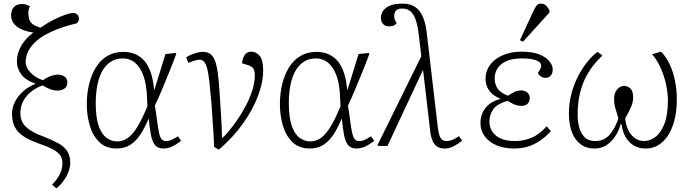

<svg xmlns="http://www.w3.org/2000/svg" viewBox="-20 -802 3798 1055"><path d="M290 233 266 213Q288 190 300 171Q312 152 317.5 133Q323 114 323 93Q323 71 312.5 54Q302 37 275.5 21.5Q249 6 202 -10Q154 -27 124 -44Q94 -61 77.5 -80.5Q61 -100 54 -122.5Q47 -145 46 -171Q45 -207 61 -240Q77 -273 106.5 -299.5Q136 -326 174 -341V-343Q122 -360 97.5 -392.5Q73 -425 73 -463Q73 -500 87 -531Q101 -562 122 -585.5Q143 -609 164 -623Q128 -628 100.5 -640Q73 -652 57 -671.5Q41 -691 41 -718Q41 -746 56 -763Q71 -780 102 -780Q115 -780 126.5 -776Q138 -772 145 -767Q141 -762 138.5 -752Q136 -742 136 -733Q136 -695 150 -678Q164 -661 203 -650Q240 -676 275 -693.5Q310 -711 337.5 -720.5Q365 -730 380 -731Q392 -732 403 -723.5Q414 -715 414 -698Q414 -694 412.5 -689.5Q411 -685 408.5 -681.5Q406 -678 402 -674Q324 -655 269.5 -631Q215 -607 182.5 -579Q150 -551 135.5 -521Q121 -491 121 -459Q121 -432 147.5 -403.5Q174 -375 216 -361Q240 -378 261 -385Q282 -392 300 -392Q315 -392 332.5 -382.5Q350 -373 350 -350Q350 -325 333 -314.5Q316 -304 296 -304Q279 -304 259.5 -310.5Q240 -317 214 -333Q184 -322 161 -305.5Q138 -289 122.5 -269.5Q107 -250 99.5 -227.5Q92 -205 92 -180Q92 -156 100 -137Q108 -118 124.5 -103Q141 -88 164.5 -75.5Q188 -63 221 -51Q269 -32 301.5 -14Q334 4 350 29.5Q366 55 366 93Q366 115 356.5 141Q347 167 330 190.5Q313 214 290 233Z M621 14Q562 14 526 -21Q490 -56 473.5 -111.5Q457 -167 457 -230Q457 -289 470 -341Q483 -393 507.5 -432.5Q532 -472 570 -494.5Q608 -517 658 -517Q688 -517 715.5 -507.5Q743 -498 766.5 -475Q790 -452 805.5 -411.5Q821 -371 827 -308H828Q842 -351 852.5 -385.5Q863 -420 872 -449.5Q881 -479 889 -505L945 -511L949 -507Q929 -453 908 -401.5Q887 -350 868 -304.5Q849 -259 831 -222L837 -183Q845 -121 851 -87Q857 -53 866 -40Q875 -27 892 -27Q908 -27 922.5 -33.5Q937 -40 958 -53L975 -28Q962 -18 946.5 -8Q931 2 914 8Q897 14 878 14Q848 14 832.5 -4Q817 -22 810 -58Q803 -94 797 -149H796Q777 -103 753.5 -66Q730 -29 698 -7.5Q666 14 621 14ZM624 -25Q656 -25 683 -44.5Q710 -64 736 -107Q762 -150 790 -218L788 -261Q786 -335 769 -383.5Q752 -432 723 -456.5Q694 -481 655 -481Q615 -481 586.5 -461.5Q558 -442 540 -408Q522 -374 514 -329.5Q506 -285 506 -236Q506 -157 522 -111Q538 -65 565 -45Q592 -25 624 -25Z M1183 20 1156 5Q1156 -27 1153.5 -62.5Q1151 -98 1148.5 -136.5Q1146 -175 1143.5 -212.5Q1141 -250 1137 -283Q1132 -352 1125 -394Q1118 -436 1107 -455Q1096 -474 1077 -474Q1065 -474 1048.5 -469Q1032 -464 1015 -456L1003 -487Q1013 -494 1028 -500.5Q1043 -507 1061 -512Q1079 -517 1094 -517Q1119 -517 1135 -506Q1151 -495 1161 -469Q1171 -443 1177 -398.5Q1183 -354 1187 -287Q1189 -255 1191.5 -218Q1194 -181 1196.5 -137.5Q1199 -94 1200 -43Q1214 -54 1236 -80Q1258 -106 1283 -142Q1308 -178 1330 -219.5Q1352 -261 1366 -304.5Q1380 -348 1380 -389Q1380 -416 1370.5 -427.5Q1361 -439 1337 -446L1310 -454Q1313 -485 1325.5 -501.5Q1338 -518 1361 -518Q1388 -518 1407 -495Q1426 -472 1426 -415Q1426 -350 1397.5 -274.5Q1369 -199 1315 -123Q1261 -47 1183 20Z M1682 14Q1623 14 1587 -21Q1551 -56 1534.5 -111.5Q1518 -167 1518 -230Q1518 -289 1531 -341Q1544 -393 1568.5 -432.5Q1593 -472 1631 -494.5Q1669 -517 1719 -517Q1749 -517 1776.5 -507.5Q1804 -498 1827.5 -475Q1851 -452 1866.5 -411.5Q1882 -371 1888 -308H1889Q1903 -351 1913.5 -385.5Q1924 -420 1933 -449.5Q1942 -479 1950 -505L2006 -511L2010 -507Q1990 -453 1969 -401.5Q1948 -350 1929 -304.5Q1910 -259 1892 -222L1898 -183Q1906 -121 1912 -87Q1918 -53 1927 -40Q1936 -27 1953 -27Q1969 -27 1983.5 -33.5Q1998 -40 2019 -53L2036 -28Q2023 -18 2007.5 -8Q1992 2 1975 8Q1958 14 1939 14Q1909 14 1893.5 -4Q1878 -22 1871 -58Q1864 -94 1858 -149H1857Q1838 -103 1814.5 -66Q1791 -29 1759 -7.5Q1727 14 1682 14ZM1685 -25Q1717 -25 1744 -44.5Q1771 -64 1797 -107Q1823 -150 1851 -218L1849 -261Q1847 -335 1830 -383.5Q1813 -432 1784 -456.5Q1755 -481 1716 -481Q1676 -481 1647.5 -461.5Q1619 -442 1601 -408Q1583 -374 1575 -329.5Q1567 -285 1567 -236Q1567 -157 1583 -111Q1599 -65 1626 -45Q1653 -25 1685 -25Z M2423 14Q2400 14 2383.5 4.5Q2367 -5 2356.5 -29Q2346 -53 2342 -97L2305 -415H2303L2109 0H2058L2054 -4L2295 -493L2281 -612Q2275 -661 2264.5 -692Q2254 -723 2236.5 -739Q2219 -755 2191 -755Q2166 -755 2156 -744Q2146 -733 2146 -713Q2146 -703 2148.5 -696.5Q2151 -690 2154 -684L2160 -675Q2155 -668 2145 -662.5Q2135 -657 2116 -657Q2098 -657 2085.5 -669.5Q2073 -682 2073 -705Q2073 -721 2083 -739Q2093 -757 2119 -769.5Q2145 -782 2192 -782Q2222 -782 2244.5 -772.5Q2267 -763 2283 -744Q2299 -725 2309.5 -694Q2320 -663 2325 -621L2385 -108Q2389 -74 2395 -57Q2401 -40 2410.5 -33.5Q2420 -27 2434 -27Q2449 -27 2464.5 -33Q2480 -39 2502 -54L2519 -29Q2497 -11 2473 1.5Q2449 14 2423 14Z M2805 14Q2751 14 2709 -3.5Q2667 -21 2643.5 -53Q2620 -85 2620 -125Q2620 -159 2632.5 -185Q2645 -211 2669 -230Q2693 -249 2729 -258V-260Q2702 -271 2684 -287Q2666 -303 2657 -324Q2648 -345 2648 -370Q2648 -411 2672 -444.5Q2696 -478 2741 -498Q2786 -518 2846 -518Q2907 -518 2944.5 -502.5Q2982 -487 2999.5 -464.5Q3017 -442 3017 -421Q3017 -399 3006 -386.5Q2995 -374 2976 -374Q2969 -374 2961 -377Q2953 -380 2947 -385.5Q2941 -391 2935 -400Q2946 -416 2950 -425Q2954 -434 2954 -440Q2954 -460 2926.5 -470.5Q2899 -481 2847 -481Q2799 -481 2766 -467.5Q2733 -454 2715.5 -429Q2698 -404 2698 -370Q2698 -341 2713.5 -316.5Q2729 -292 2771 -276Q2792 -290 2807.5 -297.5Q2823 -305 2844 -305Q2865 -305 2878 -293Q2891 -281 2891 -262Q2891 -246 2880 -233Q2869 -220 2843 -220Q2830 -220 2813 -225.5Q2796 -231 2770 -248Q2709 -231 2689 -199.5Q2669 -168 2669 -134Q2669 -105 2684 -80.5Q2699 -56 2730.5 -41.5Q2762 -27 2809 -27Q2857 -27 2899.5 -44.5Q2942 -62 2984 -108L3007 -81Q2976 -48 2944.5 -27Q2913 -6 2879 4Q2845 14 2805 14ZM2854 -573 2837 -581 2910 -739Q2920 -760 2928 -771Q2936 -782 2953 -782Q2970 -782 2980 -772Q2990 -762 2999 -746V-733Z M3245 14Q3201 14 3169.5 -10Q3138 -34 3122 -77Q3106 -120 3106 -177Q3106 -237 3121 -291.5Q3136 -346 3160 -390Q3184 -434 3211.5 -467Q3239 -500 3264 -517L3290 -497Q3271 -479 3248 -452Q3225 -425 3203.5 -386.5Q3182 -348 3168 -294.5Q3154 -241 3154 -171Q3154 -136 3162.5 -103Q3171 -70 3192 -48.5Q3213 -27 3250 -27Q3278 -27 3298.5 -37.5Q3319 -48 3334 -66.5Q3349 -85 3359.5 -106.5Q3370 -128 3378 -151Q3365 -193 3359.5 -214Q3354 -235 3354 -257Q3354 -291 3371 -310.5Q3388 -330 3410 -330Q3427 -330 3443 -316.5Q3459 -303 3459 -265Q3459 -241 3447 -213Q3435 -185 3415 -151Q3419 -114 3433 -86Q3447 -58 3469 -42.5Q3491 -27 3518 -27Q3552 -27 3582 -50Q3612 -73 3631 -122Q3650 -171 3650 -249Q3650 -294 3639 -342Q3628 -390 3608.5 -432.5Q3589 -475 3563 -504L3611 -518L3616 -514Q3641 -488 3659.5 -449Q3678 -410 3688.5 -360.5Q3699 -311 3699 -255Q3699 -188 3685 -137.5Q3671 -87 3647.5 -53Q3624 -19 3593.5 -2.5Q3563 14 3531 14Q3492 14 3467 0Q3442 -14 3426.5 -35.5Q3411 -57 3404 -80.5Q3397 -104 3394 -122H3391Q3387 -105 3377 -82.5Q3367 -60 3349.5 -38Q3332 -16 3306.5 -1Q3281 14 3245 14Z"/></svg>

Font: Literata 18pt ExtraLight
Style: Italic
Weight: 250
Italic angle: -2°
Designer: Latin by Veronika Burian and Jose Scaglione. Greek by Irene Vlachou. Cyrillic by Vera Evstafieva
Foundry: TypeTogether
Version: Version 3.103;gftools[0.9.29]